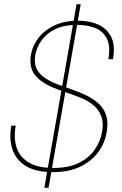

<svg xmlns="http://www.w3.org/2000/svg" viewBox="-20 -811 583 918"><path d="M192 87 346 -791H366L212 87ZM233 12Q150 12 102.5 -18Q55 -48 39 -98.5Q23 -149 34 -210H55Q45 -156 58 -110Q71 -64 114.5 -36Q158 -8 236 -8Q307 -8 355 -31Q403 -54 431 -93Q459 -132 468 -179Q476 -225 464 -256Q452 -287 426.5 -308Q401 -329 368 -342.5Q335 -356 299.5 -368Q264 -380 232 -393Q177 -416 147.5 -452Q118 -488 128 -550Q136 -594 164.5 -630.5Q193 -667 240.5 -689.5Q288 -712 353 -712Q409 -712 450.5 -693Q492 -674 512 -633.5Q532 -593 520 -528H498Q509 -589 491.5 -625Q474 -661 436.5 -676.5Q399 -692 349 -692Q286 -692 244 -671.5Q202 -651 179 -618.5Q156 -586 149 -549Q142 -509 155 -482.5Q168 -456 194.5 -438.5Q221 -421 255 -408Q289 -395 325.5 -382.5Q362 -370 395 -354Q419 -342 439 -326.5Q459 -311 473 -290Q487 -269 491.5 -242Q496 -215 490 -179Q481 -125 448.5 -82Q416 -39 362.5 -13.5Q309 12 233 12Z"/></svg>

Font: DM Sans 16pt Thin
Style: Italic
Weight: 250
Italic angle: -10°
Version: Version 4.004;gftools[0.9.30]